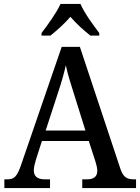

<svg xmlns="http://www.w3.org/2000/svg" viewBox="-20 -951 708 971"><path d="M190 -784V-771H235C268 -797 308 -833 336 -866C364 -833 405 -796 437 -771H482V-784C453 -822 406 -886 387 -931H286C266 -886 219 -822 190 -784ZM2 0H233V-44H207C168 -44 151 -60 151 -90C151 -104 156 -125 161 -141L192 -238H429L463 -133C468 -117 472 -100 472 -87C472 -58 454 -44 420 -44H396V0H668V-44H657C621 -44 603 -56 589 -97L384 -714H292L88 -121C67 -58 52 -44 17 -44H2ZM211 -291 273 -481C291 -535 303 -577 313 -621C322 -577 337 -529 355 -473L412 -291Z"/></svg>

Font: Noto Serif Hebrew SemiCondensed Medium
Style: Regular
Weight: 500
Width: 4
Designer: Monotype Design Team
Foundry: Monotype Imaging Inc.
Version: Version 2.004